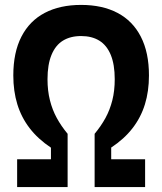

<svg xmlns="http://www.w3.org/2000/svg" viewBox="-20 -762 660 782"><path d="M173.5 -439.3Q173.5 -392.4 183.4 -353.5Q193.2 -314.5 211.1 -281.8Q228.9 -249 255.4 -217V0H49.8V-113.4H187.5V-160.6Q134.4 -196 100.7 -240Q67 -283.9 50.6 -337.2Q34.2 -390.6 34.2 -454.7Q34.2 -548.5 67.3 -612.8Q100.4 -677.1 162.2 -709.5Q224.1 -742 310.4 -742Q396.8 -742 458.6 -709.5Q520.4 -677.1 553.5 -612.8Q586.7 -548.5 586.7 -454.7Q586.7 -390.2 570.2 -337Q553.8 -283.9 519.9 -240Q486 -196 432.9 -161V-113.4H571V0H365.4V-217Q391.9 -249 409.8 -281.8Q427.6 -314.5 437.5 -353.5Q447.3 -392.4 447.3 -439.3Q447.3 -499.2 431.1 -538.5Q414.8 -577.8 384.4 -596.5Q354 -615.2 310.4 -615.2Q266.8 -615.2 236.4 -596.5Q206 -577.8 189.8 -538.5Q173.5 -499.2 173.5 -439.3Z"/></svg>

Font: Monaspace Xenon Var ExtraLight
Style: Regular
Weight: 200
Designer: Riley Cran and the Lettermatic Team
Version: Version 1.200 (Monaspace Xenon Var)